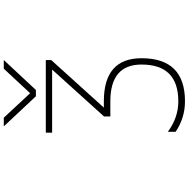

<svg xmlns="http://www.w3.org/2000/svg" viewBox="-11 -782 1021 1040"><g transform="rotate(-90 500.0 -261.5)"><path d="M335.9 -752H382.8L515.6 -609.4L648.4 -752H695.3L533.2 -578.1H499ZM705.1 -5.9Q705.1 229.5 471.7 229.5Q381.8 229.5 306.6 178.7V136.7Q383.8 193.4 471.7 193.4Q670.9 193.4 670.9 -5.9Q670.9 -174.8 471.7 -174.8H389.6V-209L643.6 -490.2H301.8V-524.4H695.3V-495.1L437.5 -210H471.7Q705.1 -210 705.1 -5.9Z"/></g></svg>

Font: Gen Shin Gothic Monospace ExtraLight
Style: Regular
Weight: 200
Designer: [Source Han Sans]
Ryoko NISHIZUKA  (kana & ideographs); Paul D. Hunt (Latin, Greek & Cyrillic); Wenlong ZHANG  (bopomofo
Version: Version 1.002.20150607